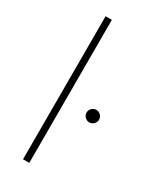

<svg xmlns="http://www.w3.org/2000/svg" viewBox="-175 -721 635 775"><g transform="rotate(30 142.5 -333.5)"><path d="M75.7 0V-666.7H104.9V0ZM232.6 -262.5Q220.8 -262.5 212.2 -271.2Q203.5 -279.9 203.5 -291.7Q203.5 -303.5 212.2 -312.2Q220.8 -320.8 232.6 -320.8Q244.4 -320.8 253.1 -312.2Q261.8 -303.5 261.8 -291.7Q261.8 -279.9 253.1 -271.2Q244.4 -262.5 232.6 -262.5Z"/></g></svg>

Font: Afacad Flux Thin
Style: Regular
Weight: 250
Designer: Kristian Moeller
Foundry: Dicotype
Version: Version 1.100